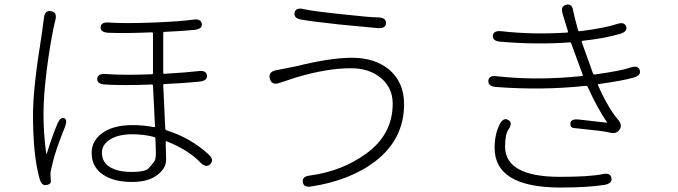

<svg xmlns="http://www.w3.org/2000/svg" viewBox="-20 -801 3040 861"><path d="M188 29Q166 33 157 -1Q128 -106 128 -286Q128 -406 165 -633Q168 -650 170 -668L177 -720Q181 -757 209 -751Q238 -746 228 -710Q225 -697 221 -680Q205 -604 191 -498Q175 -374 175 -292Q175 -203 187 -113Q188 -108 190 -113Q218 -201 237 -245Q251 -278 268 -271Q284 -264 271 -231Q227 -122 215 -66Q211 -49 207 -31Q206 -24 206.5 -14.5Q207 -5 208 10Q210 25 188 29ZM573 15Q490 15 442 -18Q391 -52 391 -115Q391 -166 433 -200Q483 -240 574 -240Q622 -240 670 -231Q675 -230 675 -235L666 -417Q666 -422 661 -422Q530 -417 451 -422Q415 -424 416 -448Q418 -472 454 -469Q537 -463 661 -468Q666 -468 666 -473V-651Q666 -656 661 -656Q544 -651 466 -654Q430 -656 431 -679Q433 -703 469 -700Q535 -695 671 -700Q791 -705 846 -713Q882 -718 885 -694Q888 -671 852 -667Q804 -662 717 -658Q712 -658 712 -653V-475Q712 -470 717 -470Q817 -476 869 -482Q905 -487 908 -463Q911 -439 875 -435Q806 -428 717 -424Q712 -424 712 -419L721 -226Q721 -218 728 -216Q834 -183 915 -109Q942 -85 923 -65Q904 -46 879 -72Q824 -129 728 -167Q723 -169 723 -164L724 -121Q725 -103 725 -85Q725 -46 684.5 -15.5Q644 15 573 15ZM647 -47Q659 -60 670 -74Q679 -84 679 -115Q679 -133 678 -151L677 -178Q677 -185 670 -187Q624 -199 573 -199Q512 -199 474.5 -176Q437 -153 437 -116Q437 -74 472.5 -52Q508 -30 570.5 -30Q633 -30 647 -47Z M1377 35Q1341 41 1338 16Q1334 -10 1370 -14Q1513 -33 1622 -112Q1741 -198 1741 -336Q1741 -407 1688.5 -451Q1636 -495 1554 -495Q1446 -495 1309 -454Q1292 -449 1275 -443L1233 -429Q1199 -417 1190 -448Q1182 -479 1218 -486L1279 -498Q1296 -501 1313 -505Q1462 -542 1558 -542Q1661 -542 1725 -489Q1792 -432 1792 -334Q1792 -179 1666 -80Q1552 8 1377 35ZM1711 -697Q1710 -672 1673 -675L1504 -691Q1375 -705 1332 -713Q1296 -719 1301 -744Q1306 -769 1342 -760Q1380 -751 1515 -737Q1640 -723 1676 -723Q1712 -722 1711 -697Z M2494 40Q2198 40 2198 -138Q2198 -199 2221 -244Q2238 -276 2259 -263Q2281 -251 2260 -220Q2245 -198 2245 -144Q2245 -8 2492 -8Q2622 -8 2682 -20Q2717 -28 2722 -3Q2726 22 2691 28Q2614 40 2494 40ZM2758 -219Q2743 -198 2712 -207Q2692 -213 2553 -227Q2536 -229 2538 -249Q2540 -269 2576 -265L2699 -251Q2704 -250 2701 -254Q2660 -314 2616 -410Q2613 -417 2605 -416Q2413 -395 2204 -411Q2168 -414 2170 -439Q2172 -464 2208 -459Q2389 -439 2590 -460Q2595 -461 2593 -466L2542 -605Q2540 -612 2533 -611Q2389 -600 2224 -614Q2188 -617 2190 -641Q2193 -665 2229 -661Q2368 -645 2523 -655Q2528 -655 2527 -660L2503 -739Q2492 -774 2520 -780Q2547 -786 2551 -749Q2552 -741 2572 -666Q2574 -660 2580 -661Q2692 -675 2746 -693Q2780 -705 2788 -682Q2795 -659 2760 -649Q2693 -629 2592 -618Q2587 -617 2589 -612L2639 -472Q2641 -466 2648 -467Q2763 -483 2807 -498Q2841 -510 2849 -486Q2856 -463 2821 -453Q2778 -440 2665 -424Q2660 -423 2662 -418Q2693 -347 2730 -292Q2740 -278 2751 -265Q2773 -240 2758 -219Z"/></svg>

Font: Resource Han Rounded JP Light
Style: Regular
Weight: 300
Designer: Cyano Hao (round all glyphs); Ryoko NISHIZUKA 西塚涼子 (kana, bopomofo & ideographs); Paul D. Hunt (Latin, Greek & Cyrillic)
Foundry: Cyano Hao
Version: 0.990